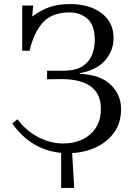

<svg xmlns="http://www.w3.org/2000/svg" viewBox="-20 -736 653 942"><path d="M280 186V14Q210 8 149 -27.5Q88 -63 40 -130L66 -151Q107 -95 167 -63.5Q227 -32 291 -32Q341 -32 382.5 -51Q424 -70 449.5 -108Q475 -146 475 -202Q475 -344 289 -348L211 -347V-389H296Q353 -390 385.5 -411.5Q418 -433 431.5 -467Q445 -501 445 -539Q445 -613 409 -644Q373 -675 321 -675Q238 -675 193 -628.5Q148 -582 125 -487H89V-709H143L138 -655Q182 -687 224 -701.5Q266 -716 324 -716Q421 -716 480 -670Q539 -624 537 -545Q536 -486 495 -439Q454 -392 372 -377V-374Q473 -369 523.5 -320Q574 -271 574 -201Q574 -133 540 -86Q506 -39 451 -13.5Q396 12 334 15L344 186Z"/></svg>

Font: Lora
Style: Regular
Weight: 400
Designer: Olga Karpushina, Alexei Vanyashin (Cyrillic)
Foundry: Cyreal
Version: Version 3.005; ttfautohint (v1.8.4.7-5d5b)